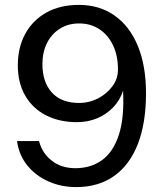

<svg xmlns="http://www.w3.org/2000/svg" viewBox="-20 -753 664 784"><path d="M290.4 11Q230.7 11 178.7 -11.8Q126.8 -34.5 92.2 -76.6Q57.6 -118.7 49.6 -177H139.4Q152 -127.6 191.4 -96.9Q230.8 -66.2 287.5 -66.2Q351.5 -66.2 397.2 -99.6Q442.9 -133 465.5 -203Q488.1 -273 482.5 -382.6Q470.2 -344.4 443 -315.6Q415.8 -286.8 377.8 -270.5Q339.8 -254.2 294.1 -254.2Q222.5 -254.2 168.1 -282Q113.7 -309.8 83.3 -361.8Q52.8 -413.8 52.8 -486.4Q52.8 -559 83 -614.6Q113.2 -670.2 169.1 -701.6Q225 -733 302.1 -733Q386.1 -733 447.6 -689.7Q509.2 -646.5 542.7 -565.7Q576.2 -484.8 576.2 -372.1Q576.2 -250.7 542.9 -165Q509.6 -79.4 445.8 -34.2Q382 11 290.4 11ZM303.9 -332.6Q344.1 -332.6 380.1 -351.1Q416 -369.7 438.8 -400.4Q461.6 -431.1 461.6 -467.7Q462.2 -523.3 442.5 -566Q422.8 -608.8 386.9 -633Q350.9 -657.3 302.9 -657.3Q259 -657.3 225.2 -636.3Q191.3 -615.4 172.2 -577.8Q153.2 -540.3 153.2 -490.8Q153.2 -418.3 191.6 -375.4Q230 -332.6 303.9 -332.6Z"/></svg>

Font: Public Sans Thin
Style: Regular
Weight: 100
Designer: The Public Sans project authors (U.S. Web Design System). Libre Franklin designed by Pablo Impallari and Rodrigo Fuenzal
Version: Version 1.008